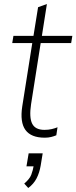

<svg xmlns="http://www.w3.org/2000/svg" viewBox="-20 -679 381 958"><path d="M203 8Q135 8 107 -30.5Q79 -69 91 -148L141 -464H41L47 -500H147L170 -643L214 -659L189 -500H341L335 -464H183L135 -159Q125 -93 140.5 -62Q156 -31 202 -31Q222 -31 238.5 -35Q255 -39 267 -44L261 -4Q249 1 235 4.5Q221 8 203 8ZM121 259 101 237Q128 214 136 193Q144 172 149 144L162 151H112L123 86H193L183 147Q177 183 162.5 211Q148 239 121 259Z"/></svg>

Font: Mulish ExtraLight ExtraLight
Style: Italic
Weight: 250
Italic angle: -9°
Version: Version 3.603